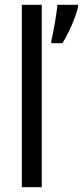

<svg xmlns="http://www.w3.org/2000/svg" viewBox="-20 -780 345 800"><path d="M154 0V-760H71V0ZM305 -750V-760H219C217 -725 201 -638 194 -611V-600H240C264 -637 296 -709 305 -750Z"/></svg>

Font: Noto Sans Telugu Condensed
Style: Regular
Weight: 400
Width: 3
Designer: Jelle Bosma - Monotype Design Team
Foundry: Monotype Imaging Inc.
Version: Version 2.005